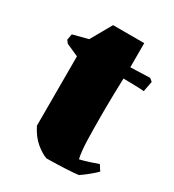

<svg xmlns="http://www.w3.org/2000/svg" viewBox="-148 -660 686 758"><g transform="rotate(30 195.0 -281.5)"><path d="M180 12Q157 4 130 -18.5Q103 -41 83 -81V-397Q69 -403 55 -409.5Q41 -416 27 -422L17 -435L22 -462L91 -480L145 -575H287V-465L376 -468L389 -457L380 -410Q373 -411 355 -411.5Q337 -412 318 -412.5Q299 -413 286 -413Q285 -380 284 -342.5Q283 -305 283 -275Q283 -245 283 -236Q283 -175 284.5 -127.5Q286 -80 293 -49Q315 -54 334.5 -60.5Q354 -67 374 -74L390 -49Q382 -40 362 -23.5Q342 -7 324 5Q318 6 300 7.5Q282 9 259.5 10Q237 11 215.5 11.5Q194 12 180 12Z"/></g></svg>

Font: Labrada Black
Style: Regular
Weight: 900
Designer: Mercedes Jáuregui
Foundry: Omnibus-Type Team
Version: Version 1.000; ttfautohint (v1.8.4.7-5d5b)